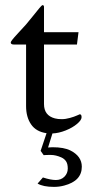

<svg xmlns="http://www.w3.org/2000/svg" viewBox="-20 -511 356 751"><path d="M33.9 -336.9Q22 -336.9 22 -345Q22 -350.3 47.6 -377.9Q73.2 -405.5 81.8 -415.2Q90.3 -424.8 106.9 -445.8Q142.3 -491 146 -491Q152.1 -491 152.1 -483.9V-385H287.1L281 -336.9H152.1V-104Q152.1 -59.1 194.8 -47.9Q206.1 -44.9 221.3 -44.9Q236.6 -44.9 253.5 -49.7Q270.5 -54.4 280.8 -59.2Q291 -64 292 -64Q299.1 -64 299.1 -52.6Q299.1 -41.3 281.4 -26.4Q263.7 -11.5 236.7 -0.7Q209.7 10 185.1 11L168 65.9L185.1 64.9Q230.2 64.9 255.4 77.6Q300 100.1 300 141.1Q300 196.8 231 214.8Q211.9 220 191.2 220Q148.9 220 127 207L147.9 183.1Q178 193.1 198.6 193.1Q219.2 193.1 232.2 179.9Q245.1 166.7 245.1 148.3Q245.1 129.9 238.4 120Q231.7 110.1 220.5 105Q198.5 95 178.2 95Q158 95 150.9 95.9L138.9 79.1L162.1 10Q121.3 4.2 101.7 -24.4Q82 -53 82 -95.9V-336.9Z"/></svg>

Font: Linden Hill
Style: Regular
Weight: 400
Version: Version 1.202